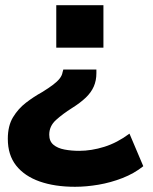

<svg xmlns="http://www.w3.org/2000/svg" viewBox="-20 -526 587 737"><path d="M268 191Q190 191 132 170.5Q74 150 42 109.5Q10 69 10 7Q10 -43 30 -76Q50 -109 80 -132Q110 -155 141 -172Q167 -188 183.5 -200.5Q200 -213 209 -224.5Q218 -236 220 -248L223 -259H350V-245Q350 -217 340 -194Q330 -171 309 -151Q288 -131 256 -111Q221 -89 195 -65.5Q169 -42 169 -9Q169 16 185 29.5Q201 43 227.5 48Q254 53 284 53Q331 53 380.5 37.5Q430 22 477 -13L530 112Q495 140 450 157.5Q405 175 358 183Q311 191 268 191ZM196 -343V-506H377V-343Z"/></svg>

Font: Nunito Sans 6pt ExtraBold
Style: Regular
Weight: 800
Version: Version 3.101;gftools[0.9.27]